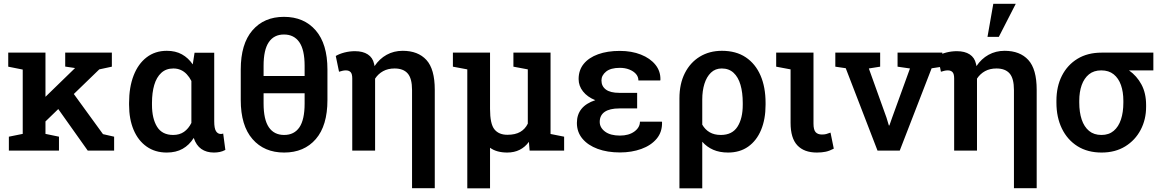

<svg xmlns="http://www.w3.org/2000/svg" viewBox="-20 -812 6278 1035"><path d="M214.4 -147 162.1 -229 382.3 -442.9 384.3 -445.3 331.5 -453.1V-528.3H583V-452.6L515.1 -438ZM27.8 0V-75.2L102.5 -90.3V-437L24.4 -452.6V-528.3H225.1V-90.3L297.9 -75.2V0ZM453.1 0 277.8 -247.1 353.5 -338.9 535.2 -88.9 595.2 -75.2V0Z M878.9 10.3Q815.9 10.3 770.3 -22Q724.6 -54.2 700.2 -112.1Q675.8 -169.9 675.8 -247.1V-257.3Q675.8 -341.8 700.2 -404.8Q724.6 -467.8 770.3 -502.9Q815.9 -538.1 879.4 -538.1Q926.3 -538.1 960.7 -519Q995.1 -500 1019 -464.8L1028.8 -527.8H1134.8V-158.2Q1134.8 -120.1 1144.3 -105Q1153.8 -89.8 1170.4 -89.8Q1173.8 -89.8 1177.2 -90.3Q1180.7 -90.8 1183.1 -92.3L1194.8 -3.9Q1179.2 4.4 1164.3 7.3Q1149.4 10.3 1132.8 10.3Q1092.8 10.3 1065.2 -9Q1037.6 -28.3 1024.4 -68.4Q1000 -29.8 964.4 -9.8Q928.7 10.3 878.9 10.3ZM913.6 -84.5Q947.8 -84.5 971.9 -101.3Q996.1 -118.2 1011.7 -149.4V-375.5Q1001 -396.5 986.8 -411.6Q972.7 -426.8 954.6 -434.8Q936.5 -442.9 914.6 -442.9Q875 -442.9 849.4 -419.2Q823.7 -395.5 811.5 -354Q799.3 -312.5 799.3 -257.3V-247.1Q799.3 -172.9 826.7 -128.7Q854 -84.5 913.6 -84.5Z M1511.7 10.3Q1404.3 10.3 1341.1 -62.3Q1277.8 -134.8 1277.8 -272.9V-437.5Q1277.8 -575.2 1340.6 -648.2Q1403.3 -721.2 1510.7 -721.2Q1618.7 -721.2 1681.9 -648.2Q1745.1 -575.2 1745.1 -437.5V-272.9Q1745.1 -134.8 1682.4 -62.3Q1619.6 10.3 1511.7 10.3ZM1511.7 -84.5Q1565.9 -84.5 1594 -125.7Q1622.1 -167 1622.1 -253.9V-309.1H1400.9V-253.9Q1400.9 -167.5 1429.2 -126Q1457.5 -84.5 1511.7 -84.5ZM1400.9 -402.3H1622.1V-457.5Q1622.1 -543.5 1593.5 -584.7Q1564.9 -626 1510.7 -626Q1457 -626 1429 -584.7Q1400.9 -543.5 1400.9 -457.5Z M2201.2 202.6V-326.7Q2201.2 -389.2 2177.7 -416Q2154.3 -442.9 2106.9 -442.9Q2071.8 -442.9 2045.4 -428.5Q2019 -414.1 2002 -388.2V0H1878.9V-389.2Q1878.9 -413.6 1870.1 -423.1Q1861.3 -432.6 1844.2 -432.6Q1835 -432.6 1826.2 -430.4Q1817.4 -428.2 1807.6 -425.3L1790 -510.3Q1809.6 -522 1837.4 -529.1Q1865.2 -536.1 1893.6 -536.1Q1936 -536.1 1962.6 -518.8Q1989.3 -501.5 1996.6 -467.8Q1997.6 -464.8 1998 -461.4Q1998.5 -458 1999 -455.6Q2025.4 -495.1 2064.2 -516.6Q2103 -538.1 2150.9 -538.1Q2233.4 -538.1 2278.6 -488.8Q2323.7 -439.5 2323.7 -328.1V202.6Z M2499 203.1V-438L2421.4 -452.6V-528.3H2499H2621.6V-225.1Q2621.6 -144 2645.3 -114.7Q2668.9 -85.4 2715.3 -85.4Q2757.3 -85.4 2784.2 -100.8Q2811 -116.2 2825.2 -145.5V-438L2747.6 -452.6V-528.3H2947.8V-89.8L3021 -75.2V0H2835L2831.1 -47.4Q2810.5 -19 2781.2 -4.4Q2752 10.3 2714.4 10.3Q2686 10.3 2662.8 3.9Q2639.6 -2.4 2621.6 -15.6V203.1Z M3321.8 9.8Q3253.9 9.8 3201.7 -9.5Q3149.4 -28.8 3119.6 -64.5Q3089.8 -100.1 3089.8 -149.4Q3089.8 -239.3 3189 -272Q3146.5 -289.1 3122.8 -319.1Q3099.1 -349.1 3099.1 -385.7Q3099.1 -434.1 3126.7 -467.8Q3154.3 -501.5 3204.1 -519.5Q3253.9 -537.6 3321.3 -537.6Q3384.8 -537.6 3434.8 -517.8Q3484.9 -498 3513.2 -462.9Q3541.5 -427.7 3540 -381.3L3539.1 -378.4H3421.4Q3421.4 -398.4 3408 -413.6Q3394.5 -428.7 3371.8 -437.5Q3349.1 -446.3 3321.3 -446.3Q3272 -446.3 3247.1 -426Q3222.2 -405.8 3222.2 -378.4Q3222.2 -347.2 3246.1 -329.3Q3270 -311.5 3318.4 -311.5H3414.6V-227.5H3318.4Q3266.6 -227.5 3239.7 -209Q3212.9 -190.4 3212.9 -154.8Q3212.9 -124 3241.7 -102.5Q3270.5 -81.1 3321.8 -81.1Q3369.6 -81.1 3399.7 -103Q3429.7 -125 3429.7 -156.2H3547.9L3548.8 -153.3Q3550.3 -100.6 3519.8 -64.2Q3489.3 -27.8 3437 -9Q3384.8 9.8 3321.8 9.8Z M3642.6 203.1V-281.7Q3642.6 -359.9 3671.6 -417.5Q3700.7 -475.1 3752.4 -506.6Q3804.2 -538.1 3871.6 -538.1Q3947.8 -538.1 4000 -503.2Q4052.2 -468.3 4079.6 -405.3Q4106.9 -342.3 4106.9 -257.3V-247.1Q4106.9 -169.9 4082.8 -111.8Q4058.6 -53.7 4013.4 -21.7Q3968.3 10.3 3904.8 10.3Q3859.4 10.3 3825 -4.6Q3790.5 -19.5 3765.6 -47.9V203.1ZM3865.7 -84.5Q3927.2 -84.5 3955.6 -129.2Q3983.9 -173.8 3983.9 -247.1V-257.3Q3983.9 -313 3971.7 -354.7Q3959.5 -396.5 3934.3 -419.7Q3909.2 -442.9 3870.6 -442.9Q3835.9 -442.9 3812.5 -420.4Q3789.1 -397.9 3777.3 -360.1Q3765.6 -322.3 3765.6 -276.4V-140.1Q3780.8 -113.3 3805.7 -98.9Q3830.6 -84.5 3865.7 -84.5Z M4383.3 10.3Q4314.5 10.3 4278.1 -28.6Q4241.7 -67.4 4241.7 -149.4V-438L4164.1 -452.6V-528.3H4365.2V-146Q4365.2 -112.3 4376.7 -99.6Q4388.2 -86.9 4410.6 -86.9Q4424.3 -86.9 4433.8 -89.4Q4443.4 -91.8 4457 -97.2L4474.6 -10.7Q4451.7 1.5 4430.9 5.9Q4410.2 10.3 4383.3 10.3Z M4710.4 0 4539.1 -444.3 4482.9 -452.6V-528.3H4724.6V-452.6L4663.6 -442.9L4758.8 -177.7L4771.5 -135.7H4774.4L4789.1 -177.7L4885.3 -442.9L4818.4 -452.6V-528.3H5059.6V-452.6L5002 -443.8L4830.1 0Z M5445.8 202.6V-326.7Q5445.8 -389.2 5422.4 -416Q5398.9 -442.9 5351.6 -442.9Q5316.4 -442.9 5290 -428.5Q5263.7 -414.1 5246.6 -388.2V0H5123.5V-389.2Q5123.5 -413.6 5114.7 -423.1Q5106 -432.6 5088.9 -432.6Q5079.6 -432.6 5070.8 -430.4Q5062 -428.2 5052.2 -425.3L5034.7 -510.3Q5054.2 -522 5082 -529.1Q5109.9 -536.1 5138.2 -536.1Q5180.7 -536.1 5207.3 -518.8Q5233.9 -501.5 5241.2 -467.8Q5242.2 -464.8 5242.7 -461.4Q5243.2 -458 5243.7 -455.6Q5270 -495.1 5308.8 -516.6Q5347.7 -538.1 5395.5 -538.1Q5478 -538.1 5523.2 -488.8Q5568.4 -439.5 5568.4 -328.1V202.6ZM5303.2 -613.3 5334.5 -791.5H5455.6L5364.3 -613.3Z M5918.5 10.3Q5842.8 10.3 5788.3 -23.9Q5733.9 -58.1 5704.3 -118.9Q5674.8 -179.7 5674.8 -258.8V-269Q5674.8 -345.2 5704.3 -403.6Q5733.9 -461.9 5788.3 -495.1Q5842.8 -528.3 5918.5 -528.3H6197.3V-432.6H6065.9Q6108.4 -402.8 6133.3 -356.2Q6158.2 -309.6 6158.2 -246.1V-235.8Q6158.2 -168 6128.9 -112.1Q6099.6 -56.2 6045.7 -22.9Q5991.7 10.3 5918.5 10.3ZM5917.5 -84.5Q5957.5 -84.5 5983.6 -106.7Q6009.8 -128.9 6022.7 -168Q6035.6 -207 6035.6 -258.8V-269Q6035.6 -316.4 6022.7 -353.3Q6009.8 -390.1 5983.4 -411.4Q5957 -432.6 5916.5 -432.6Q5876.5 -432.6 5850.3 -411.4Q5824.2 -390.1 5811 -353.3Q5797.9 -316.4 5797.9 -269V-258.8Q5797.9 -207 5811 -167.7Q5824.2 -128.4 5850.6 -106.4Q5877 -84.5 5917.5 -84.5Z"/></svg>

Font: Roboto Slab LO Medium
Style: Regular
Weight: 500
Designer: Google
Version: Version 2.000